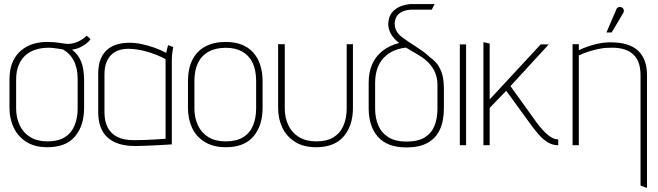

<svg xmlns="http://www.w3.org/2000/svg" viewBox="-20 -720 3265 952"><path d="M429 -526 410 -543Q393 -527 373.5 -517Q354 -507 335 -504Q321 -501 306 -503Q291 -505 268.5 -508.5Q246 -512 211 -512Q178 -512 145.5 -502.5Q113 -493 86 -471Q59 -449 43 -413.5Q27 -378 27 -325V-185Q27 -131 48 -87Q69 -43 110.5 -16.5Q152 10 215 10Q307 10 352 -43.5Q397 -97 397 -185V-320Q397 -380 382 -415.5Q367 -451 337 -474Q357 -476 375.5 -484.5Q394 -493 408.5 -504.5Q423 -516 429 -526ZM365 -325V-182Q365 -135 349.5 -97.5Q334 -60 301 -39.5Q268 -19 215 -19Q165 -19 130.5 -40Q96 -61 78 -98.5Q60 -136 60 -182V-325Q60 -367 72.5 -397Q85 -427 106 -445.5Q127 -464 154 -473Q181 -482 210 -483Q225 -484 239 -482.5Q253 -481 266.5 -479Q280 -477 292 -475Q297 -472 305.5 -466Q314 -460 324 -450Q334 -440 343.5 -423.5Q353 -407 359 -383Q365 -359 365 -325Z M839 -487 814 -496Q812 -492 809 -479.5Q806 -467 804 -458Q776 -473 744.5 -484Q713 -495 682 -501.5Q651 -508 621 -508Q592 -508 564.5 -501Q537 -494 515 -476.5Q493 -459 480 -429.5Q467 -400 467 -354V-162Q467 -122 478.5 -91Q490 -60 512.5 -39Q535 -18 569.5 -7Q604 4 650 4Q669 4 693.5 3Q718 2 742.5 1Q767 0 788 -1.5Q809 -3 821 -3.5Q833 -4 832 -4V-423Q832 -446 835.5 -466.5Q839 -487 839 -487ZM498 -163V-351Q498 -385 507 -409Q516 -433 532 -448.5Q548 -464 569.5 -471Q591 -478 617 -478Q638 -478 660.5 -474.5Q683 -471 706.5 -464.5Q730 -458 754 -448.5Q778 -439 801 -427V-32Q802 -32 787 -31Q772 -30 748.5 -28.5Q725 -27 697.5 -26Q670 -25 644 -25Q595 -25 563 -40.5Q531 -56 514.5 -87Q498 -118 498 -163Z M1282 -185V-316Q1282 -408 1235 -460Q1188 -512 1099 -512Q1040 -512 998 -489.5Q956 -467 934 -423.5Q912 -380 912 -316V-185Q912 -131 932 -87Q952 -43 994.5 -16.5Q1037 10 1100 10Q1191 10 1236.5 -43.5Q1282 -97 1282 -185ZM1250 -319V-182Q1250 -135 1234.5 -97.5Q1219 -60 1185.5 -39.5Q1152 -19 1100 -19Q1048 -19 1013.5 -40Q979 -61 961.5 -98.5Q944 -136 944 -182V-319Q944 -371 961.5 -407.5Q979 -444 1014 -463.5Q1049 -483 1100 -483Q1147 -483 1180.5 -464.5Q1214 -446 1232 -409.5Q1250 -373 1250 -319Z M1730 -185V-501H1699V-182Q1699 -135 1683 -97.5Q1667 -60 1634 -39.5Q1601 -19 1548 -19Q1498 -19 1463 -40Q1428 -61 1410 -98.5Q1392 -136 1392 -182V-501H1359V-185Q1359 -131 1380 -87Q1401 -43 1443 -16.5Q1485 10 1548 10Q1638 10 1684 -43.5Q1730 -97 1730 -185Z M2022 -672H2121L2135 -700H2025Q1997 -700 1969.5 -690Q1942 -680 1924 -658.5Q1906 -637 1905 -601Q1905 -578 1916 -556.5Q1927 -535 1948 -516L1959 -507Q1910 -494 1876 -467Q1842 -440 1825 -400.5Q1808 -361 1808 -310V-184Q1808 -93 1854.5 -41Q1901 11 1996 11Q2058 11 2099 -11Q2140 -33 2160.5 -76.5Q2181 -120 2181 -184V-284Q2181 -311 2176 -337.5Q2171 -364 2156.5 -389.5Q2142 -415 2112 -436Q2096 -452 2078 -464.5Q2060 -477 2041.5 -489.5Q2023 -502 2004 -514Q1988 -525 1972 -537Q1956 -549 1946.5 -565.5Q1937 -582 1937 -605Q1939 -630 1951 -644.5Q1963 -659 1982.5 -665.5Q2002 -672 2022 -672ZM2149 -300V-181Q2149 -132 2134 -95.5Q2119 -59 2085.5 -38.5Q2052 -18 1995 -18Q1940 -18 1905.5 -40Q1871 -62 1855.5 -98.5Q1840 -135 1840 -181V-310Q1840 -340 1847.5 -369Q1855 -398 1873 -422Q1891 -446 1920.5 -462.5Q1950 -479 1993 -484L2057 -446Q2089 -427 2109 -404.5Q2129 -382 2139 -356Q2149 -330 2149 -300Z M2260 0H2291V-500H2260Z M2639 -115 2511 -293 2701 -500H2661L2408 -227V-504L2377 -511V0H2408V-185L2490 -270L2618 -94Q2633 -74 2652 -52Q2671 -30 2695 -15Q2719 0 2746 0H2748V-29H2746Q2731 -29 2714.5 -38.5Q2698 -48 2679 -67Q2660 -86 2639 -115Z M3156 -346V200L3188 212V-346Q3188 -388 3177 -417.5Q3166 -447 3147 -465.5Q3128 -484 3103.5 -494Q3079 -504 3051 -507.5Q3023 -511 2995 -510Q2969 -509 2942.5 -503Q2916 -497 2892 -488.5Q2868 -480 2850 -471V-501H2819V0H2850V-445Q2870 -455 2894.5 -463Q2919 -471 2946 -477Q2973 -483 3000 -483Q3035 -485 3063.5 -478.5Q3092 -472 3113 -456Q3134 -440 3145 -413Q3156 -386 3156 -346ZM3068 -652Q3072 -657 3073 -663Q3074 -669 3071.5 -674.5Q3069 -680 3063 -683Q3057 -686 3051.5 -685.5Q3046 -685 3041.5 -681.5Q3037 -678 3035 -671L2987 -559H3013Z"/></svg>

Font: Advent Pro ExtraLight
Style: Regular
Weight: 250
Version: Version 3.000